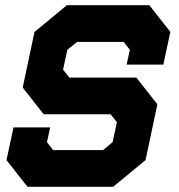

<svg xmlns="http://www.w3.org/2000/svg" viewBox="-20 -720 691 740"><path d="M86 0 5 -103 32 -229H173.5L161 -172L185 -141.5H377L414 -172L430.5 -249L406.5 -279.5H148.5L67.5 -382.5L113 -597L238 -700H555.5L636.5 -597L609.5 -471H468L480.5 -528L456.5 -558.5H277L239.5 -528L223 -451.5L247.5 -421H505.5L586.5 -318L541 -103L416 0ZM134 -71H388.5L475.5 -140L507 -290L463 -349.5H202.5L147.5 -422.5L177.5 -564L260 -629.5H509L558 -564L552 -536L558 -564L509 -629.5H260L177.5 -564L147.5 -422.5L202.5 -349.5H463L507 -290L475.5 -140L388.5 -71H134L84.5 -130L92 -164L84.5 -130Z"/></svg>

Font: Tourney Thin Black
Style: Italic
Weight: 900
Italic angle: -12°
Version: Version 1.015